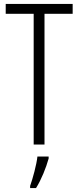

<svg xmlns="http://www.w3.org/2000/svg" viewBox="-20 -734 399 975"><path d="M206 0V-664H349V-714H9V-664H151V0ZM227 71V61H170C166 101 146 174 133 210V221H163C190 178 214 118 227 71Z"/></svg>

Font: Noto Sans Gujarati UI ExtraCondensed Light
Style: Regular
Weight: 300
Width: 2
Designer: Jelle Bosma - Monotype Design Team, Universal Thirst
Foundry: Monotype Imaging Inc.
Version: Version 2.106